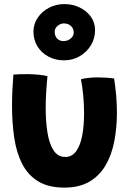

<svg xmlns="http://www.w3.org/2000/svg" viewBox="-20 -868 629 918"><path d="M367 -489Q379 -493 402.2 -495.5Q425.5 -498 448 -498Q466.5 -498 489 -496.5Q511.5 -495 525.5 -493Q532 -452.5 535.5 -411.2Q539 -370 539 -330Q539 -256.5 526.2 -191.2Q513.5 -126 484.2 -76.5Q455 -27 406.8 1Q358.5 29 287.5 29Q211.5 29 162.8 -0.8Q114 -30.5 86.5 -83.8Q59 -137 48.2 -208.2Q37.5 -279.5 37.5 -362Q37.5 -398.5 39.2 -436.2Q41 -474 44 -511.5Q57 -512.5 78.2 -513.2Q99.5 -514 117 -513.5Q142 -513 167.2 -510.5Q192.5 -508 207 -503.5Q203.5 -469.5 201 -430.2Q198.5 -391 198.5 -351.5Q198.5 -285.5 207.2 -232.5Q216 -179.5 236.5 -148.5Q257 -117.5 292 -117.5Q324.5 -117.5 344.5 -145.5Q364.5 -173.5 373.2 -220.8Q382 -268 382 -326.5Q382 -370 377.8 -413Q373.5 -456 367 -489ZM286 -579.5Q245.5 -579.5 212.2 -597Q179 -614.5 159.5 -645.5Q140 -676.5 140 -716.5Q140 -753.5 160.5 -783.5Q181 -813.5 214.5 -831Q248 -848.5 287.5 -848.5Q327.5 -848.5 361 -832.2Q394.5 -816 414.5 -788Q434.5 -760 434.5 -724Q434.5 -684 414.5 -651.2Q394.5 -618.5 360.8 -599Q327 -579.5 286 -579.5ZM283.5 -671.5Q303.5 -671.5 318 -683.8Q332.5 -696 332.5 -712Q332.5 -732 319 -744Q305.5 -756 285.5 -756Q269 -756 255.2 -744.2Q241.5 -732.5 241.5 -716.5Q241.5 -695 253.5 -683.2Q265.5 -671.5 283.5 -671.5Z"/></svg>

Font: Grandstander
Style: Bold
Weight: 700
Designer: Tyler Finck
Foundry: Etcetera Type Co
Version: Version 1.200; ttfautohint (v1.8.3)